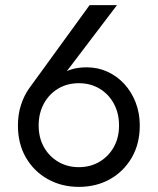

<svg xmlns="http://www.w3.org/2000/svg" viewBox="-20 -720 616 750"><path d="M437 -700 241 -442Q249 -446 259 -449Q285 -457 319 -457Q362 -457 399.5 -440Q437 -423 465.5 -392Q494 -361 510 -319.5Q526 -278 526 -230Q526 -158 494.5 -104Q463 -50 409.5 -20Q356 10 288 10Q221 10 167 -20Q113 -50 81.5 -104Q50 -158 50 -230Q50 -273 62 -310Q74 -347 94 -375L330 -700ZM131 -230Q131 -182 151.5 -145.5Q172 -109 207.5 -88Q243 -67 288 -67Q333 -67 368.5 -88Q404 -109 424.5 -145.5Q445 -182 445 -230Q445 -278 424.5 -315.5Q404 -353 368.5 -374Q333 -395 288 -395Q243 -395 207.5 -374Q172 -353 151.5 -315.5Q131 -278 131 -230Z"/></svg>

Font: Venryn Sans
Style: Regular
Weight: 400
Designer: Owen Earl, indestructible type* (font) & Cristiano Sobral (main changes)
Version: Version 3.600; ttfautohint (v1.8.3)